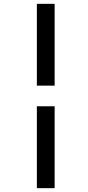

<svg xmlns="http://www.w3.org/2000/svg" viewBox="-20 -889 457 1000"><path d="M172 -869H264.5V-443H172ZM172 -335.5H264.5V91H172Z"/></svg>

Font: Merriweather
Style: Bold Italic
Weight: 700
Italic angle: -7.8°
Version: Version 2.101